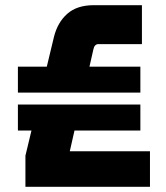

<svg xmlns="http://www.w3.org/2000/svg" viewBox="-20 -720 640 740"><path d="M78 0V-120L116 -278H281L234 -71L183 -137H558V0ZM49 -217V-317H521V-217ZM49 -363V-463H521V-363ZM150 -420 188 -578Q202 -634 239.5 -667Q277 -700 341 -700H527V-550H359Q352 -550 347 -545Q342 -540 340 -530L315 -420Z"/></svg>

Font: SUSE Thin ExtraBold
Style: Regular
Weight: 800
Version: Version 1.000